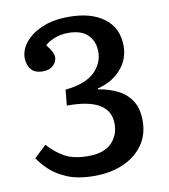

<svg xmlns="http://www.w3.org/2000/svg" viewBox="-82 -783 761 866"><g transform="rotate(-10 298.5 -350.5)"><path d="M282 13Q206 13 156 -8.5Q106 -30 76.5 -59Q47 -88 32 -112L87 -164Q116 -130 158 -105Q200 -80 269 -80Q341 -80 376 -115Q411 -150 411 -203Q411 -323 213 -321L220 -393Q311 -402 353 -442Q395 -482 395 -536Q395 -583 365.5 -613Q336 -643 275 -643Q241 -643 211.5 -631Q182 -619 169 -605Q187 -582 193 -569Q199 -556 199 -545Q199 -526 182.5 -509Q166 -492 134 -492Q95 -492 79 -514.5Q63 -537 63 -565Q63 -602 90 -636Q117 -670 168 -692Q219 -714 291 -714Q393 -714 452.5 -669Q512 -624 512 -541Q512 -481 471.5 -435Q431 -389 364 -373V-369Q414 -361 453.5 -341Q493 -321 515.5 -285.5Q538 -250 538 -195Q538 -130 504.5 -83.5Q471 -37 413.5 -12Q356 13 282 13Z"/></g></svg>

Font: Literata 7pt Medium
Style: Regular
Weight: 500
Designer: Latin by Veronika Burian and Jose Scaglione. Greek by Irene Vlachou. Cyrillic by Vera Evstafieva.
Foundry: TypeTogether
Version: Version 3.002